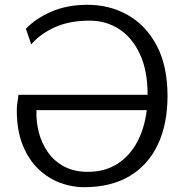

<svg xmlns="http://www.w3.org/2000/svg" viewBox="-20 -772 768 800"><path d="M329 8Q280 8 230.8 -10.2Q181.5 -28.5 140.5 -67.2Q99.5 -106 74.8 -167Q50 -228 50 -313Q50 -326.5 52 -340.2Q54 -354 57 -377H595Q595 -478 562.8 -547Q530.5 -616 476 -651Q421.5 -686 354 -686Q270 -686 209.2 -658.8Q148.5 -631.5 110 -587L88 -652Q128.5 -695 193.5 -723.2Q258.5 -751.5 341 -752Q434.5 -753 511 -710.2Q587.5 -667.5 632.8 -582.5Q678 -497.5 678 -372Q678 -256 638.2 -170.8Q598.5 -85.5 520.8 -38.8Q443 8 329 8ZM346 -56Q416 -56 467.8 -88.5Q519.5 -121 550.8 -178.8Q582 -236.5 591.5 -313H132Q130 -267 141.5 -221.5Q153 -176 179 -138.5Q205 -101 246.8 -78.5Q288.5 -56 346 -56Z"/></svg>

Font: Merriweather Sans Light
Style: Regular
Weight: 300
Designer: Eben Sorkin
Foundry: Eben Sorkin
Version: Version 2.001; ttfautohint (v1.8.3)